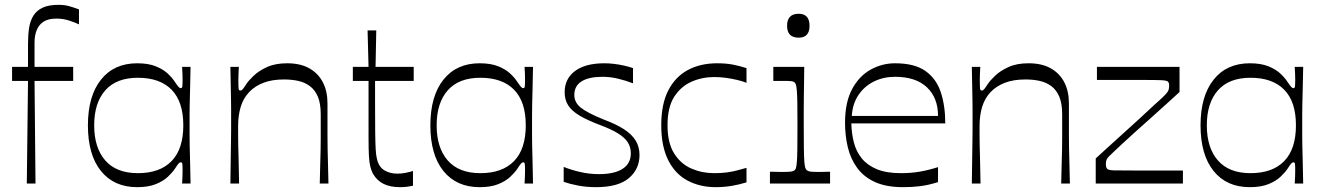

<svg xmlns="http://www.w3.org/2000/svg" viewBox="-20 -760 5492 795"><path d="M91 0 96 -425H30V-483H96Q96 -502 96 -523.5Q96 -545 96 -579Q96 -615 100.5 -644.5Q105 -674 118.5 -695.5Q132 -717 157 -728.5Q182 -740 223 -740Q247 -740 266.5 -734.5Q286 -729 307 -721V-659Q293 -666 267.5 -674.5Q242 -683 214 -683Q181 -683 161.5 -671Q142 -659 132.5 -636.5Q123 -614 123 -584Q123 -547 123 -525Q123 -503 123 -483H283V-425H123L127 0Z M548 15Q452 15 398 -52Q344 -119 344 -241Q344 -362 398 -430Q452 -498 548 -498Q594 -498 625 -485.5Q656 -473 675 -455Q694 -437 704 -421Q715 -405 719.5 -400Q724 -395 729 -395Q734 -395 735 -402.5Q736 -410 736 -431Q736 -440 735.5 -454Q735 -468 734 -483H769Q768 -425 767 -388.5Q766 -352 765.5 -328Q765 -304 765 -284.5Q765 -265 765 -241Q765 -216 765 -197Q765 -178 765.5 -154.5Q766 -131 767 -94.5Q768 -58 769 0H734Q735 -15 735.5 -29.5Q736 -44 736 -55Q736 -74 735 -81Q734 -88 729 -88Q724 -88 719.5 -83Q715 -78 704 -61Q694 -46 675 -28Q656 -10 625 2.5Q594 15 548 15ZM551 -43Q642 -43 690.5 -93Q739 -143 739 -241Q739 -339 690.5 -388.5Q642 -438 551 -438Q462 -438 416 -386Q370 -334 370 -241Q370 -148 416 -95.5Q462 -43 551 -43Z M934 0Q935 -68 935.5 -109.5Q936 -151 936.5 -177Q937 -203 937 -222.5Q937 -242 937 -266Q937 -290 937 -309Q937 -328 936.5 -349.5Q936 -371 935.5 -402.5Q935 -434 934 -483H969Q968 -466 967.5 -453Q967 -440 967 -430Q967 -402 968 -393.5Q969 -385 975 -385Q980 -385 984.5 -390Q989 -395 1000 -412Q1010 -427 1031 -447Q1052 -467 1086 -482.5Q1120 -498 1169 -498Q1224 -498 1261 -477Q1298 -456 1317 -419Q1336 -382 1336 -332Q1336 -288 1336 -256Q1336 -224 1336 -198Q1336 -172 1336.5 -145Q1337 -118 1338 -84Q1339 -50 1340 0H1304Q1305 -49 1306 -82Q1307 -115 1307.5 -139.5Q1308 -164 1308 -185Q1308 -206 1308 -230Q1308 -254 1308 -287Q1308 -332 1296 -360Q1284 -388 1263 -403.5Q1242 -419 1215 -425Q1188 -431 1156 -431Q1107 -431 1071.5 -417.5Q1036 -404 1012 -379Q988 -354 977 -318.5Q966 -283 966 -239Q966 -215 966 -197.5Q966 -180 966.5 -157.5Q967 -135 968 -98.5Q969 -62 970 0Z M1636 15Q1596 15 1568.5 1.5Q1541 -12 1524 -41Q1517 -55 1513 -71.5Q1509 -88 1507.5 -115.5Q1506 -143 1506 -191Q1506 -224 1506 -262.5Q1506 -301 1506 -335.5Q1506 -370 1506 -394.5Q1506 -419 1506 -425H1441V-483H1506L1502 -634H1538L1535 -483H1693V-425H1533Q1533 -401 1533 -380Q1533 -359 1533 -340Q1533 -265 1533.5 -217.5Q1534 -170 1535.5 -143Q1537 -116 1541 -101Q1549 -68 1572 -54.5Q1595 -41 1625 -41Q1643 -41 1660 -44.5Q1677 -48 1690 -52V9Q1682 11 1667.5 13Q1653 15 1636 15Z M1966 15Q1870 15 1816 -52Q1762 -119 1762 -241Q1762 -362 1816 -430Q1870 -498 1966 -498Q2012 -498 2043 -485.5Q2074 -473 2093 -455Q2112 -437 2122 -421Q2133 -405 2137.5 -400Q2142 -395 2147 -395Q2152 -395 2153 -402.5Q2154 -410 2154 -431Q2154 -440 2153.5 -454Q2153 -468 2152 -483H2187Q2186 -425 2185 -388.5Q2184 -352 2183.5 -328Q2183 -304 2183 -284.5Q2183 -265 2183 -241Q2183 -216 2183 -197Q2183 -178 2183.5 -154.5Q2184 -131 2185 -94.5Q2186 -58 2187 0H2152Q2153 -15 2153.5 -29.5Q2154 -44 2154 -55Q2154 -74 2153 -81Q2152 -88 2147 -88Q2142 -88 2137.5 -83Q2133 -78 2122 -61Q2112 -46 2093 -28Q2074 -10 2043 2.5Q2012 15 1966 15ZM1969 -43Q2060 -43 2108.5 -93Q2157 -143 2157 -241Q2157 -339 2108.5 -388.5Q2060 -438 1969 -438Q1880 -438 1834 -386Q1788 -334 1788 -241Q1788 -148 1834 -95.5Q1880 -43 1969 -43Z M2314 -7V-69Q2343 -57 2381.5 -48Q2420 -39 2460 -39Q2524 -39 2558 -61Q2592 -83 2592 -125Q2592 -151 2579.5 -170.5Q2567 -190 2540 -207Q2513 -224 2468 -241Q2412 -262 2379.5 -281.5Q2347 -301 2332.5 -324Q2318 -347 2318 -378Q2318 -434 2361 -466Q2404 -498 2483 -498Q2502 -498 2522.5 -495.5Q2543 -493 2563.5 -488.5Q2584 -484 2601 -478V-415Q2573 -426 2540 -434Q2507 -442 2475 -442Q2418 -442 2388 -423Q2358 -404 2358 -367Q2358 -336 2384.5 -314.5Q2411 -293 2480 -265Q2531 -246 2563.5 -225Q2596 -204 2612 -178Q2628 -152 2628 -118Q2628 -60 2584 -22.5Q2540 15 2448 15Q2409 15 2374.5 8.5Q2340 2 2314 -7Z M2944 15Q2878 15 2826.5 -12.5Q2775 -40 2746.5 -97.5Q2718 -155 2718 -241Q2718 -329 2747 -385.5Q2776 -442 2828 -470Q2880 -498 2949 -498Q2986 -498 3014.5 -492.5Q3043 -487 3071 -478V-417Q3054 -424 3032.5 -429Q3011 -434 2987 -437.5Q2963 -441 2937 -441Q2887 -441 2843 -421.5Q2799 -402 2771.5 -359Q2744 -316 2744 -241Q2744 -168 2771.5 -124.5Q2799 -81 2843 -62Q2887 -43 2937 -43Q2966 -43 2989 -46Q3012 -49 3032.5 -54.5Q3053 -60 3071 -65V-5Q3043 4 3010.5 9.5Q2978 15 2944 15Z M3168 0V-49Q3183 -49 3195 -48.5Q3207 -48 3217 -48Q3245 -48 3255 -49.5Q3265 -51 3270 -55Q3274 -58 3276 -65Q3278 -72 3279.5 -90Q3281 -108 3281.5 -143Q3282 -178 3282 -238Q3282 -296 3281.5 -331Q3281 -366 3279.5 -383.5Q3278 -401 3276 -408Q3274 -415 3270 -419Q3265 -423 3256 -424Q3247 -425 3222 -425Q3213 -425 3203.5 -425Q3194 -425 3182 -425V-483H3310Q3310 -466 3309.5 -434Q3309 -402 3308.5 -365.5Q3308 -329 3308 -297Q3308 -265 3308 -246Q3308 -184 3308.5 -147Q3309 -110 3310.5 -91Q3312 -72 3314.5 -65Q3317 -58 3321 -55Q3326 -51 3335.5 -49.5Q3345 -48 3374 -48Q3384 -48 3394.5 -48.5Q3405 -49 3417 -49V0ZM3287 -604Q3239 -604 3239 -653Q3239 -703 3287 -703Q3332 -703 3332 -653Q3332 -604 3287 -604Z M3720 15Q3650 15 3603.5 -6Q3557 -27 3529.5 -64.5Q3502 -102 3490.5 -150Q3479 -198 3479 -252Q3479 -337 3508.5 -391.5Q3538 -446 3585.5 -472Q3633 -498 3686 -498Q3767 -498 3812 -466Q3857 -434 3875.5 -378Q3894 -322 3894 -249H3505Q3506 -208 3515.5 -170.5Q3525 -133 3548 -104.5Q3571 -76 3610.5 -59.5Q3650 -43 3710 -43Q3751 -43 3787 -49Q3823 -55 3864 -68V-6Q3823 7 3789 11Q3755 15 3720 15ZM3864 -280Q3864 -355 3818 -398.5Q3772 -442 3686 -442Q3638 -442 3598.5 -422.5Q3559 -403 3534.5 -366.5Q3510 -330 3507 -280Z M4004 0Q4005 -68 4005.5 -109.5Q4006 -151 4006.5 -177Q4007 -203 4007 -222.5Q4007 -242 4007 -266Q4007 -290 4007 -309Q4007 -328 4006.5 -349.5Q4006 -371 4005.5 -402.5Q4005 -434 4004 -483H4039Q4038 -466 4037.5 -453Q4037 -440 4037 -430Q4037 -402 4038 -393.5Q4039 -385 4045 -385Q4050 -385 4054.5 -390Q4059 -395 4070 -412Q4080 -427 4101 -447Q4122 -467 4156 -482.5Q4190 -498 4239 -498Q4294 -498 4331 -477Q4368 -456 4387 -419Q4406 -382 4406 -332Q4406 -288 4406 -256Q4406 -224 4406 -198Q4406 -172 4406.5 -145Q4407 -118 4408 -84Q4409 -50 4410 0H4374Q4375 -49 4376 -82Q4377 -115 4377.5 -139.5Q4378 -164 4378 -185Q4378 -206 4378 -230Q4378 -254 4378 -287Q4378 -332 4366 -360Q4354 -388 4333 -403.5Q4312 -419 4285 -425Q4258 -431 4226 -431Q4177 -431 4141.5 -417.5Q4106 -404 4082 -379Q4058 -354 4047 -318.5Q4036 -283 4036 -239Q4036 -215 4036 -197.5Q4036 -180 4036.5 -157.5Q4037 -135 4038 -98.5Q4039 -62 4040 0Z M4517 0V-104Q4539 -124 4569 -151.5Q4599 -179 4633 -209.5Q4667 -240 4698.5 -269Q4730 -298 4754.5 -321Q4779 -344 4792 -355Q4810 -372 4815.5 -381Q4821 -390 4821 -406Q4821 -417 4816 -422Q4811 -427 4787.5 -428Q4764 -429 4711 -429Q4682 -429 4658.5 -429Q4635 -429 4603.5 -429Q4572 -429 4522 -429V-483H4864V-379Q4843 -360 4812.5 -332Q4782 -304 4747.5 -273.5Q4713 -243 4681 -214Q4649 -185 4624 -162Q4599 -139 4588 -128Q4568 -110 4563.5 -102Q4559 -94 4559 -80Q4559 -67 4564.5 -61Q4570 -55 4594 -54.5Q4618 -54 4674 -54Q4702 -54 4729.5 -54Q4757 -54 4792.5 -54Q4828 -54 4878 -54V0Z M5155 15Q5059 15 5005 -52Q4951 -119 4951 -241Q4951 -362 5005 -430Q5059 -498 5155 -498Q5201 -498 5232 -485.5Q5263 -473 5282 -455Q5301 -437 5311 -421Q5322 -405 5326.5 -400Q5331 -395 5336 -395Q5341 -395 5342 -402.5Q5343 -410 5343 -431Q5343 -440 5342.5 -454Q5342 -468 5341 -483H5376Q5375 -425 5374 -388.5Q5373 -352 5372.5 -328Q5372 -304 5372 -284.5Q5372 -265 5372 -241Q5372 -216 5372 -197Q5372 -178 5372.5 -154.5Q5373 -131 5374 -94.5Q5375 -58 5376 0H5341Q5342 -15 5342.5 -29.5Q5343 -44 5343 -55Q5343 -74 5342 -81Q5341 -88 5336 -88Q5331 -88 5326.5 -83Q5322 -78 5311 -61Q5301 -46 5282 -28Q5263 -10 5232 2.5Q5201 15 5155 15ZM5158 -43Q5249 -43 5297.5 -93Q5346 -143 5346 -241Q5346 -339 5297.5 -388.5Q5249 -438 5158 -438Q5069 -438 5023 -386Q4977 -334 4977 -241Q4977 -148 5023 -95.5Q5069 -43 5158 -43Z"/></svg>

Font: Ojuju
Style: Regular
Weight: 400
Designer: Chisaokwu Joboson, Mirko Velimirovic
Foundry: Udi Foundry
Version: Version 1.000